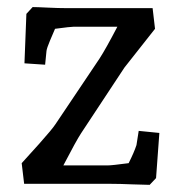

<svg xmlns="http://www.w3.org/2000/svg" viewBox="-20 -517 500 540"><path d="M167 -494.1H409.2L416 -436L330.1 -327.1L208 -142.1Q194.8 -122.1 158.2 -51.8H283.2Q294.4 -51.8 341.8 -58.1Q356.9 -87.9 363.8 -108.9Q364.7 -114.7 366.5 -126Q368.2 -137.2 370.1 -148.9L428.2 -143.1L418.9 -16.1L400.9 2.9Q386.7 2.9 351.8 1.5Q316.9 0 291 0H47.9L41 -58.1Q54.2 -72.3 90.6 -113Q127 -153.8 136.2 -168L259.8 -352.1Q277.8 -379.9 310.1 -441.9H188Q179.2 -441.9 134.8 -436Q128.9 -422.9 120.4 -402.3Q111.8 -381.8 110.8 -374L106.9 -335L48.8 -338.9L54.2 -478L71.8 -497.1Q84 -497.1 114 -495.6Q144 -494.1 167 -494.1Z"/></svg>

Font: Sura
Style: Regular
Weight: 400
Designer: Carolina Giovagnoli
Foundry: Huerta Tipografica
Version: Version 1.003;PS 001.002;hotconv 1.0.70;makeotf.lib2.5.58329